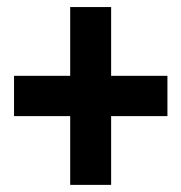

<svg xmlns="http://www.w3.org/2000/svg" viewBox="-20 -581 517 547"><path d="M180 -54.3V-560.9H296.6V-54.3ZM20 -250.2V-365H457V-250.2Z"/></svg>

Font: Reddit Sans Condensed
Style: Regular
Weight: 400
Designer: Stephen Hutchings
Foundry: Reddit
Version: Version 1.014